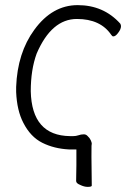

<svg xmlns="http://www.w3.org/2000/svg" viewBox="-20 -725 540 749"><path d="M322 4Q308 4 292 -4Q277 -10 277 -19L278 -81V-137V-142H273H249Q191 -145 145 -168Q99 -191 71 -246Q46 -294 43 -366V-386Q48 -519 114 -609Q184 -705 283 -705Q384 -705 449 -633Q452 -628 452 -623Q452 -611 441 -597Q431 -583 422 -583Q418 -583 414 -589Q372 -651 280 -651Q181 -651 123 -516Q100 -453 100 -369Q104 -196 253 -194H266Q276 -194 285 -197Q296 -201 307 -201Q316 -201 322 -194Q330 -187 334 -178Q338 -169 338 -165Q338 -161 337 -156Q336 -149 338 -1Q338 4 322 4ZM249 -142Z"/></svg>

Font: LXGW WenKai Mono TC Light
Style: Regular
Weight: 300
Designer: LXGW / Fontworks Inc.
Foundry: LXGW / Fontworks Inc.
Version: Version 1.330